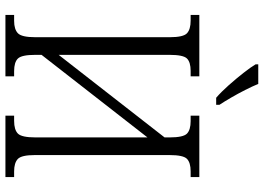

<svg xmlns="http://www.w3.org/2000/svg" viewBox="-152 -819 971 707"><g transform="rotate(90 333.5 -465.5)"><path d="M35 0V-32H57Q88 -32 102.5 -46Q117 -60 117 -110V-605Q117 -655 102.5 -668.5Q88 -682 56 -682H35V-714H261V-682H241Q209 -682 195.5 -668.5Q182 -655 182 -604V-196L486 -586V-604Q486 -655 472 -668.5Q458 -682 426 -682H406V-714H632V-682H611Q579 -682 565 -668.5Q551 -655 551 -604V-108Q551 -59 565.5 -45.5Q580 -32 611 -32H632V0H406V-32H425Q458 -32 472 -46Q486 -60 486 -111V-523L182 -133V-110Q182 -60 195.5 -46Q209 -32 242 -32H261V0ZM340 -776Q319 -794 294.5 -821.5Q270 -849 248.5 -876.5Q227 -904 217 -921V-931H289Q298 -909 311.5 -882.5Q325 -856 339.5 -831Q354 -806 366 -788V-776Z"/></g></svg>

Font: Noto Serif Condensed Light
Style: Regular
Weight: 300
Width: 3
Designer: Monotype Design Team
Foundry: Monotype Imaging Inc.
Version: Version 2.013